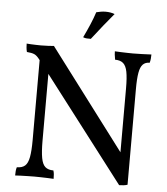

<svg xmlns="http://www.w3.org/2000/svg" viewBox="-59 -930 860 989"><g transform="rotate(5 371.0 -436.0)"><path d="M594 6 126 -605Q112 -623 99 -628.5Q86 -634 61 -636Q58 -647 57 -659Q56 -671 56 -679Q66 -678 78.5 -677.5Q91 -677 104.5 -676.5Q118 -676 130 -676Q149 -676 166.5 -677Q184 -678 197 -679L596 -150ZM56 3Q56 -10 57 -20.5Q58 -31 61 -40Q88 -40 103 -53Q118 -66 124 -98.5Q130 -131 130 -187V-610H181V-187Q181 -131 187 -98.5Q193 -66 208 -53Q223 -40 250 -40Q253 -31 254 -21Q255 -11 255 3Q240 2 222.5 1.5Q205 1 188 0.5Q171 0 156 0Q142 0 123 0.5Q104 1 86.5 1.5Q69 2 56 3ZM594 6 586 -94V-494Q586 -549 580 -579.5Q574 -610 559 -623Q544 -636 517 -636Q514 -653 513 -661.5Q512 -670 512 -679Q527 -678 543 -677.5Q559 -677 575.5 -676.5Q592 -676 606 -676Q627 -676 654 -677Q681 -678 701 -679Q701 -669 700 -658Q699 -647 696 -636Q674 -636 661 -623Q648 -610 642.5 -579.5Q637 -549 637 -494V0Q629 3 617 4.5Q605 6 594 6ZM383 -732Q370 -732 361 -732.5Q352 -733 343 -737Q360 -772 374.5 -806Q389 -840 399 -871Q411 -874 423 -876Q435 -878 447 -878Q473 -878 494 -870Q467 -838 440.5 -805Q414 -772 383 -732Z"/></g></svg>

Font: Vollkorn
Style: Regular
Weight: 400
Designer: Friedrich Althausen
Foundry: Friedrich Althausen
Version: Version 5.001